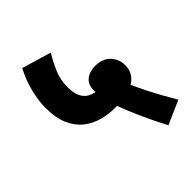

<svg xmlns="http://www.w3.org/2000/svg" viewBox="-196 -749 933 933"><g transform="rotate(-45 270.5 -282.5)"><path d="M419 67Q389 11 359 -55Q329 -121 309 -176Q302 -176 295 -176Q252 -176 209 -187.5Q166 -199 131.5 -226Q97 -253 76.5 -299.5Q56 -346 56 -416Q56 -463 70 -520Q84 -577 113 -632L264 -587Q236 -540 219.5 -499Q203 -458 203 -410Q203 -310 283 -298Q282 -303 282 -308Q282 -349 307 -369Q332 -389 370 -389Q421 -389 449 -359.5Q477 -330 477 -288Q477 -258 464 -237Q451 -216 428 -202Q442 -170 461.5 -131Q481 -92 502 -54.5Q523 -17 541 13Z"/></g></svg>

Font: Noto Sans Devanagari SemiCondensed ExtraBold
Style: Regular
Weight: 800
Width: 4
Designer: Jelle Bosma - Monotype Design Team
Foundry: Monotype Imaging Inc.
Version: Version 2.004; ttfautohint (v1.8.4.7-5d5b)